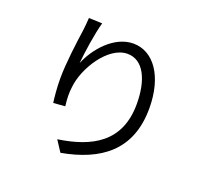

<svg xmlns="http://www.w3.org/2000/svg" viewBox="-139 -963 1279 1185"><g transform="rotate(20 500.0 -371.0)"><path d="M339 -789 251 -792C249 -765 247 -736 243 -706C231 -625 212 -478 212 -383C212 -318 218 -262 223 -224L300 -230C294 -280 293 -314 298 -353C310 -484 426 -666 551 -666C656 -666 710 -552 710 -394C710 -143 540 -54 323 -22L370 50C618 5 792 -117 792 -395C792 -605 697 -738 564 -738C437 -738 333 -613 292 -511C298 -581 318 -716 339 -789Z"/></g></svg>

Font: Microsoft YaHei
Style: Regular
Weight: 400
Designer: Ryoko NISHIZUKA 西塚涼子 (kana, bopomofo & ideographs); Paul D. Hunt (Latin, Greek & Cyrillic); Sandoll Communications 산돌커뮤니
Foundry: Adobe
Version: Version 2.001;hotconv 1.0.111;makeotfexe 2.5.65597